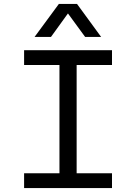

<svg xmlns="http://www.w3.org/2000/svg" viewBox="-20 -952 690 972"><path d="M281 0V-698H368V0ZM102 -698H547V-623H102ZM102 -75H547V0H102ZM155 -765 278 -932H370L492 -765H411L324 -884L238 -765Z"/></svg>

Font: Azeret Mono Thin Light
Style: Regular
Weight: 300
Version: Version 1.002